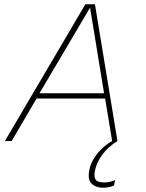

<svg xmlns="http://www.w3.org/2000/svg" viewBox="-20 -664 689 904"><path d="M466 220Q432 220 411.5 201Q391 182 401 135Q409 94 440 57Q471 20 508 0L475 -200H152L35 0H3L382 -644H427L533 0Q487 29 461.5 64.5Q436 100 428 135Q421 166 429.5 180.5Q438 195 471 195Q484 195 498 192Q512 189 522 184L517 209Q505 215 491 217.5Q477 220 466 220ZM166 -225H470L404 -628Z"/></svg>

Font: Kanit Thin
Style: Italic
Weight: 250
Italic angle: -12°
Designer: Katatrad Team
Foundry: CadsonDemak
Version: Version 2.000; ttfautohint (v1.8.3)